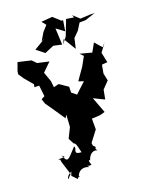

<svg xmlns="http://www.w3.org/2000/svg" viewBox="-141 -1025 876 1151"><g transform="rotate(-15 296.5 -449.0)"><path d="M163 10 200 42C186 35 227 12 205 31C212 -16 253 -24 281 -12C252 -49 267 -11 296 -23C306 -10 274 -62 296 -51C306 -95 336 -106 354 -96C328 -129 370 -104 335 -131L331 -148L377 -221L371 -289L423 -296L455 -308L408 -406L478 -379L484 -439L522 -486L508 -532L513 -586L548 -592L529 -655L563 -712L544 -686L501 -727L476 -671L400 -684L422 -665C414 -645 404 -626 396 -606L350 -526L383 -518C357 -490 331 -461 306 -432L325 -395L326 -449L291 -472L289 -509L232 -541L200 -530L192 -570L165 -629L214 -686L140 -696L112 -720L28 -732L14 -679L13 -660L37 -630L89 -578L87 -560L117 -562L131 -493L110 -479L123 -449C156 -410 187 -372 219 -332L229 -352L231 -275L205 -208L227 -174L220 -178C243 -167 238 -172 259 -111C197 -107 243 -144 224 -155C166 -79 165 -73 138 -123L152 -112L153 -109L112 -105L124 -101L128 -84L162 -2L147 17C147 38 124 12 170 -15ZM425 -903 376 -906 347 -805 319 -763 331 -793 386 -718 395 -783 426 -820 449 -865 487 -869 550 -896 527 -895 460 -886 417 -919ZM253 -903 225 -866 200 -814 221 -827 151 -776 204 -741 260 -771 314 -764 300 -868 352 -836 357 -903 346 -904 299 -940 229 -928Z"/></g></svg>

Font: Asimov Aggro
Style: Condensed
Weight: 500
Designer: Google
Version: Version 2.000980; 2014